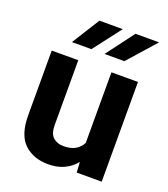

<svg xmlns="http://www.w3.org/2000/svg" viewBox="-139 -849 837 956"><g transform="rotate(20 280.0 -370.5)"><path d="M375.5 0 372.1 -55.2Q347.2 -24.4 311 -7.3Q274.9 9.8 226.6 9.8Q148.4 9.8 99.6 -36.1Q50.8 -82 50.8 -187V-528.3H191.4V-186Q191.4 -139.2 212.9 -120.1Q234.4 -101.1 268.1 -101.1Q307.1 -101.1 331.1 -115.5Q355 -129.9 367.2 -154.3V-528.3H507.8V0ZM303.7 -602.5 414.1 -749.5H539.1L408.7 -602.5ZM130.9 -602.5 223.1 -749.5H346.7L233.9 -602.5Z"/></g></svg>

Font: Vazirmatn RD UI FD
Style: Bold
Weight: 700
Designer: Saber Rastikerdar
Foundry: Saber Rastikerdar
Version: Version 33.003